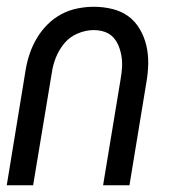

<svg xmlns="http://www.w3.org/2000/svg" viewBox="-20 -548 515 568"><path d="M0 0 56 -342Q60 -366 68 -389.5Q76 -413 89 -435Q102 -457 120.5 -475.5Q139 -494 161.5 -506Q184 -518 209 -523Q234 -528 257 -528Q285 -528 312 -521.5Q339 -515 359.5 -500Q380 -485 393.5 -462Q407 -439 413 -413Q419 -387 418.5 -359.5Q418 -332 413 -304L363 0H285L337 -315Q340 -332 341 -348.5Q342 -365 339.5 -381Q337 -397 331 -412Q325 -427 314.5 -438Q304 -449 289 -454Q274 -459 257 -459Q234 -459 210 -449Q186 -439 170 -419.5Q154 -400 145 -377Q136 -354 133 -331L78 0Z"/></svg>

Font: Iosevka QP
Style: Italic
Weight: 400
Italic angle: -9°
Designer: Belleve Invis
Foundry: Belleve Invis
Version: Version 20.0.0; ttfautohint (v1.8.4)